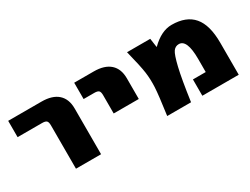

<svg xmlns="http://www.w3.org/2000/svg" viewBox="-51 -928 1725 1325"><g transform="rotate(-30 811.5 -265.0)"><path d="M28 -390V-520H293Q379 -520 423.5 -480Q468 -440 468 -365V0H268V-345Q268 -372 258.5 -381Q249 -390 223 -390Z M554 -390V-520H709Q795 -520 839.5 -480Q884 -440 884 -365V-200H684V-345Q684 -372 674.5 -381Q665 -390 639 -390Z M1170 -450H1172Q1253 -530 1335 -530Q1451 -530 1508 -463Q1565 -396 1565 -255V0H1275V-130H1377V-235Q1377 -390 1312 -390Q1284 -390 1267 -366.5Q1250 -343 1229.5 -257Q1209 -171 1185 0H995Q1017 -156 1020 -216.5Q1023 -277 1015.5 -333Q1008 -389 975 -520H1160Z"/></g></svg>

Font: M PLUS 1p Black
Style: Regular
Weight: 900
Version: Version 1.061